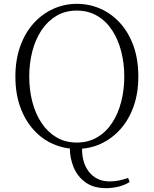

<svg xmlns="http://www.w3.org/2000/svg" viewBox="-20 -759 799 998"><path d="M532 219Q466 219 424.5 189Q383 159 363 111Q343 63 343 10V-5H407Q402 82 441.5 133Q481 184 550 184Q576 184 599 179Q622 174 646 166L654 187Q627 204 594.5 211.5Q562 219 532 219ZM379 15Q314 15 256 -10.5Q198 -36 154 -85Q110 -134 85 -203.5Q60 -273 60 -361Q60 -448 85 -518Q110 -588 154 -637Q198 -686 256 -712.5Q314 -739 379 -739Q445 -739 502.5 -713.5Q560 -688 604.5 -639Q649 -590 674 -520Q699 -450 699 -361Q699 -274 674 -204.5Q649 -135 604.5 -86Q560 -37 502.5 -11Q445 15 379 15ZM379 -18Q439 -18 485.5 -45.5Q532 -73 563 -120.5Q594 -168 610 -230Q626 -292 626 -361Q626 -430 610 -492Q594 -554 563 -601.5Q532 -649 485.5 -676.5Q439 -704 379 -704Q319 -704 273 -676.5Q227 -649 195.5 -601.5Q164 -554 148 -492Q132 -430 132 -361Q132 -292 148 -230Q164 -168 195.5 -120.5Q227 -73 273 -45.5Q319 -18 379 -18Z"/></svg>

Font: Noto Serif TC
Style: Regular
Weight: 200
Designer: Ryoko NISHIZUKA 西塚涼子 (kana & ideographs); Frank Grießhammer (Latin, Greek & Cyrillic); Wenlong ZHANG 张文龙 (bopomofo); San
Foundry: Adobe
Version: Version 2.001;hotconv 1.1.0;makeotfexe 2.6.0